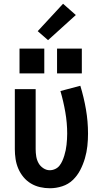

<svg xmlns="http://www.w3.org/2000/svg" viewBox="-20 -995 540 1023"><path d="M246 8Q219 8 193 2Q167 -4 144.5 -17.5Q122 -31 105 -51.5Q88 -72 77.5 -96.5Q67 -121 63 -147.5Q59 -174 59 -200V-520H170V-200Q170 -181 173 -162Q176 -143 185 -126.5Q194 -110 210.5 -99Q227 -88 245 -88Q260 -88 274 -94.5Q288 -101 297 -112.5Q306 -124 312 -137.5Q318 -151 322.5 -165.5Q327 -180 330 -194.5Q333 -209 334.5 -223.5Q336 -238 337 -253Q338 -268 338 -283Q338 -340 328 -397.5Q318 -455 302 -510L408 -538Q427 -476 438 -412Q449 -348 449 -283Q449 -250 445.5 -217Q442 -184 432.5 -151.5Q423 -119 407.5 -89Q392 -59 368 -36Q344 -13 311.5 -2.5Q279 8 246 8ZM416 -604H284V-736H416ZM216 -604H84V-736H216ZM236 -781 181 -829 316 -975 384 -915Z"/></svg>

Font: Iosevka SS04
Style: Bold
Weight: 700
Monospace: yes
Designer: Belleve Invis
Foundry: Belleve Invis
Version: Version 19.0.0; ttfautohint (v1.8.4)